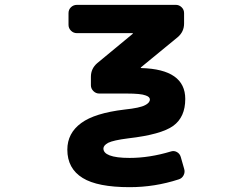

<svg xmlns="http://www.w3.org/2000/svg" viewBox="-20 -567 1040 795"><path d="M516.6 208Q383.8 208 322.3 169.9Q258.8 130.9 258.8 52.7Q258.8 -15.6 316.4 -57.6Q372.1 -98.6 495.1 -113.3Q560.5 -120.1 581.1 -131.8Q600.6 -141.6 600.6 -155.3Q600.6 -166 583 -171.9Q563.5 -179.7 503.9 -179.7H390.6Q377 -179.7 366.7 -189.9Q356.4 -200.2 356.4 -213.9V-249Q356.4 -283.2 382.8 -305.7L529.3 -426.8Q530.3 -427.7 530.3 -428.7Q530.3 -429.7 528.3 -429.7H298.8Q284.2 -429.7 273.9 -439.9Q263.7 -450.2 263.7 -463.9V-512.7Q263.7 -527.3 273.9 -537.1Q284.2 -546.9 298.8 -546.9H708Q721.7 -546.9 731.9 -537.1Q742.2 -527.3 742.2 -512.7V-469.7Q742.2 -435.5 715.8 -413.1L563.5 -288.1Q562.5 -288.1 563 -286.6Q563.5 -285.2 564.5 -285.2Q747.1 -280.3 747.1 -157.2Q747.1 -82 697.3 -45.9Q647.5 -9.8 510.7 5.9Q449.2 13.7 427.7 24.4Q408.2 35.2 408.2 47.9Q408.2 66.4 433.6 76.2Q460.9 86.9 516.6 86.9Q598.6 86.9 686.5 60.5Q700.2 55.7 712.4 62.5Q724.6 69.3 728.5 83L742.2 130.9Q747.1 145.5 740.2 158.7Q733.4 171.9 719.7 175.8Q621.1 208 516.6 208Z"/></svg>

Font: Rounded-L Mgen+ 1mn bold
Style: Bold
Weight: 700
Designer: [Source Han Sans]
Ryoko NISHIZUKA  (kana & ideographs); Paul D. Hunt (Latin, Greek & Cyrillic); Wenlong ZHANG  (bopomofo
Version: Version 1.059.20150602